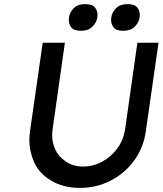

<svg xmlns="http://www.w3.org/2000/svg" viewBox="-20 -909 792 935"><path d="M369 6Q288 6 229 -29.5Q170 -65 146.5 -118.5Q123 -172 123 -225Q123 -246 126 -269L188 -701H296L236 -278Q234 -263 234 -248Q234 -215 249.5 -180.5Q265 -146 301 -122Q337 -98 384 -98Q434 -98 478 -122Q522 -146 551.5 -186.5Q581 -227 589 -278L649 -701H752L690 -269Q679 -190 633.5 -127.5Q588 -65 519 -29.5Q450 6 369 6ZM581 -759Q546 -759 533.5 -775Q521 -791 521 -812Q521 -818 522 -824Q525 -849 545 -869Q565 -889 600 -889Q635 -889 648 -873Q661 -857 661 -836Q661 -830 660 -824Q656 -799 636 -779Q616 -759 581 -759ZM375 -759Q340 -759 327.5 -775Q315 -791 315 -812Q315 -818 316 -824Q319 -849 339 -869Q359 -889 394 -889Q429 -889 442 -873Q455 -857 455 -836Q455 -830 454 -824Q450 -799 430 -779Q410 -759 375 -759Z"/></svg>

Font: Lexend
Style: Italic
Weight: 400
Italic angle: -8.13011°
Designer: Bonnie Shaver-Troup, Thomas Jockin
Foundry: Lexend
Version: Version 1.007